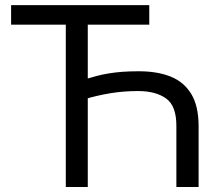

<svg xmlns="http://www.w3.org/2000/svg" viewBox="-20 -748 862 768"><path d="M577.1 -727.5V-649.4H24.4V-727.5ZM774.4 0H685.5V-243.2Q686 -324.2 644.5 -354Q603 -383.8 532.2 -383.8Q502.9 -383.8 475.3 -381.6Q447.8 -379.4 421.1 -375Q394.5 -370.6 369.1 -364.7Q343.8 -358.9 319.3 -351.6V-430.7Q343.3 -438 366.5 -444.1Q389.6 -450.2 414.8 -454.3Q439.9 -458.5 468.5 -460.7Q497.1 -462.9 532.2 -462.9Q607.9 -463.4 661.9 -441.9Q715.8 -420.4 745.1 -372.1Q774.4 -323.7 774.4 -243.2ZM331.1 0H243.2V-727.5H331.1Z"/></svg>

Font: Inter Tight
Style: Regular
Weight: 400
Designer: Rasmus Andersson
Foundry: rsms
Version: Version 3.002